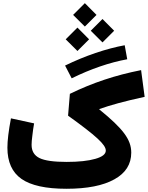

<svg xmlns="http://www.w3.org/2000/svg" viewBox="-20 -1170 916 1190"><path d="M47.9 -436.5C33.2 -359.4 25.9 -298.8 25.9 -254.4C25.9 -166 55.2 -101.6 113.3 -61C171.4 -20.5 264.2 0 391.6 0C520 0 619.1 -19.5 689 -58.6C758.8 -97.2 793.5 -152.3 793.5 -224.1C793.5 -305.7 741.7 -373 595.7 -491.7L595.2 -494.1C631.3 -506.8 670.9 -519 714.4 -530.8C757.8 -542.5 811.5 -555.7 876.5 -569.8L854.5 -735.4C693.8 -703.6 553.2 -656.7 413.1 -588.4L401.9 -453.1C575.7 -328.1 635.7 -273.4 635.7 -236.8C635.7 -214.8 614.3 -197.8 570.8 -185.5C527.3 -172.9 467.8 -166.5 393.1 -166.5C313.5 -166.5 257.3 -174.3 224.6 -190.4C191.9 -206.5 175.8 -233.9 175.8 -272.5C175.8 -285.6 177.2 -305.2 180.7 -331.1C183.6 -356.9 187 -381.3 191.4 -405.3ZM752.9 -889.6C639.2 -868.7 508.3 -824.7 383.3 -763.7L424.3 -684.6C542 -742.7 661.1 -783.2 768.6 -802.7ZM615.2 -907.2 687.5 -979.5 615.2 -1052.2 542.5 -979.5ZM460 -854 532.2 -926.3 460 -999 387.2 -926.3ZM505.9 -1005.4 578.1 -1077.6 505.9 -1150.4 433.1 -1077.6Z"/></svg>

Font: Estedad ExtraBold
Style: Regular
Weight: 800
Designer: Amin Abedi
Version: Version 7.3